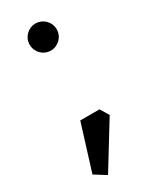

<svg xmlns="http://www.w3.org/2000/svg" viewBox="-177 -591 621 769"><g transform="rotate(-30 133.0 -206.5)"><path d="M81 129 207 -76 183 -116H94L28 96ZM132 -417C167 -417 195 -445 195 -480C195 -514 167 -542 132 -542C98 -542 70 -514 70 -480C70 -445 98 -417 132 -417Z"/></g></svg>

Font: Frost Regular
Style: Regular
Weight: 400
Designer: Lee Frost
Foundry: Lee Frost for Ice Communication Norge AS
Version: Version 2.011;hotconv 1.0.107;makeotfexe 2.5.65593